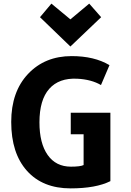

<svg xmlns="http://www.w3.org/2000/svg" viewBox="-20 -1021 723 1061"><path d="M590 -20Q510 20 370 20Q216 20 129 -77Q42 -174 42 -347Q42 -514 135 -612.5Q228 -711 376 -711Q501 -711 585 -661L538 -551Q485 -582 407 -586Q306 -591 252 -530Q198 -469 198 -345Q198 -229 243.5 -164.5Q289 -100 372 -100Q424 -100 442 -109V-279H371V-398H590ZM264 -1001 369 -914 473 -1001 539 -926 369 -764 201 -926Z"/></svg>

Font: Repo
Style: Bold
Weight: 700
Designer: Stefan Peev
Foundry: Context Ltd
Version: Version 001.000